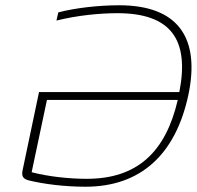

<svg xmlns="http://www.w3.org/2000/svg" viewBox="-20 -699 746 728"><path d="M201 -652 194 -621C274 -641 360 -649 425 -649C628 -649 699 -549 660 -350H128L66 -55C61 -32 66 -21 89 -15C146 -1 226 9 304 9C515 9 646 -115 694 -338C740 -555 656 -679 432 -679C354 -679 266 -669 201 -652ZM100 -46 158 -320H654C608 -122 500 -21 309 -21C244 -21 165 -29 100 -46Z"/></svg>

Font: LT Wave Text Thin Italic
Style: Regular
Weight: 100
Designer: Daniel Lyons
Version: Version 2.5 (Glyphs App)